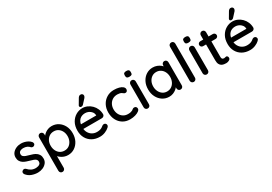

<svg xmlns="http://www.w3.org/2000/svg" viewBox="38 -1832 4422 3121"><g transform="rotate(-30 2249.5 -271.5)"><path d="M39 -82Q30 -96 31 -114.5Q32 -133 52 -146Q66 -155 81.5 -153.5Q97 -152 111 -138Q139 -107 173.5 -89Q208 -71 257 -71Q277 -72 298 -77.5Q319 -83 334 -97.5Q349 -112 349 -140Q349 -165 333 -180Q317 -195 291 -204.5Q265 -214 235 -222Q203 -231 170.5 -242Q138 -253 112 -270.5Q86 -288 69.5 -316Q53 -344 53 -385Q53 -432 79.5 -466Q106 -500 148.5 -519Q191 -538 241 -538Q270 -538 302 -530.5Q334 -523 364 -507Q394 -491 416 -465Q426 -452 427.5 -434Q429 -416 411 -402Q399 -392 382 -393Q365 -394 354 -404Q335 -428 305 -441.5Q275 -455 237 -455Q218 -455 197.5 -449.5Q177 -444 163 -430Q149 -416 149 -389Q149 -364 165.5 -349Q182 -334 209 -324Q236 -314 268 -306Q299 -298 329.5 -287Q360 -276 384.5 -258.5Q409 -241 424.5 -213.5Q440 -186 440 -144Q440 -95 411.5 -60.5Q383 -26 339.5 -8Q296 10 248 10Q191 10 134.5 -10.5Q78 -31 39 -82Z M813 -535Q883 -535 937.5 -500Q992 -465 1024 -404.5Q1056 -344 1056 -264Q1056 -184 1024 -122.5Q992 -61 938 -26Q884 9 816 9Q778 9 744 -3Q710 -15 684 -34.5Q658 -54 641.5 -76Q625 -98 621 -117L648 -130V149Q648 171 633.5 185.5Q619 200 598 200Q576 200 562 185.5Q548 171 548 149V-477Q548 -498 562 -513Q576 -528 598 -528Q619 -528 633.5 -513Q648 -498 648 -477V-408L632 -417Q635 -436 651 -456.5Q667 -477 691.5 -495Q716 -513 747.5 -524Q779 -535 813 -535ZM802 -443Q754 -443 718.5 -419.5Q683 -396 663 -356Q643 -316 643 -264Q643 -213 663 -171.5Q683 -130 718.5 -106.5Q754 -83 802 -83Q849 -83 884 -106.5Q919 -130 939.5 -171.5Q960 -213 960 -264Q960 -315 939.5 -355.5Q919 -396 884 -419.5Q849 -443 802 -443Z M1414 10Q1331 10 1270 -24.5Q1209 -59 1175.5 -119.5Q1142 -180 1142 -258Q1142 -346 1177.5 -408.5Q1213 -471 1270 -504.5Q1327 -538 1391 -538Q1440 -538 1484 -518.5Q1528 -499 1562.5 -464.5Q1597 -430 1617 -383.5Q1637 -337 1638 -282Q1637 -262 1622 -249Q1607 -236 1587 -236H1198L1174 -321H1550L1531 -303V-328Q1529 -363 1508 -389.5Q1487 -416 1456 -430.5Q1425 -445 1391 -445Q1361 -445 1333.5 -435.5Q1306 -426 1284.5 -405Q1263 -384 1250.5 -349.5Q1238 -315 1238 -264Q1238 -209 1261 -168Q1284 -127 1323 -104.5Q1362 -82 1409 -82Q1446 -82 1470 -89.5Q1494 -97 1510 -108Q1526 -119 1538 -129Q1553 -138 1568 -138Q1586 -138 1598 -125.5Q1610 -113 1610 -96Q1610 -74 1588 -56Q1561 -30 1513.5 -10Q1466 10 1414 10ZM1390 -564Q1383 -564 1372.5 -571.5Q1362 -579 1363 -592Q1363 -600 1369 -609L1428 -709Q1435 -722 1447.5 -732.5Q1460 -743 1476 -743Q1499 -743 1511 -730.5Q1523 -718 1522 -699Q1521 -690 1517 -681Q1513 -672 1506 -663L1430 -580Q1421 -571 1410.5 -567.5Q1400 -564 1390 -564Z M1984 -538Q2038 -538 2080 -526.5Q2122 -515 2145.5 -494.5Q2169 -474 2169 -447Q2169 -430 2159 -415.5Q2149 -401 2129 -401Q2115 -401 2105.5 -406Q2096 -411 2088 -418Q2080 -425 2068 -432Q2057 -438 2035.5 -442Q2014 -446 1997 -446Q1944 -446 1905.5 -422Q1867 -398 1845.5 -357Q1824 -316 1824 -264Q1824 -212 1845.5 -171Q1867 -130 1904.5 -106Q1942 -82 1992 -82Q2022 -82 2041 -86.5Q2060 -91 2074 -98Q2089 -107 2099.5 -116.5Q2110 -126 2129 -126Q2151 -126 2162.5 -112.5Q2174 -99 2174 -79Q2174 -57 2147.5 -36.5Q2121 -16 2077 -3Q2033 10 1980 10Q1902 10 1844.5 -26Q1787 -62 1755.5 -124Q1724 -186 1724 -264Q1724 -343 1757 -404.5Q1790 -466 1849 -502Q1908 -538 1984 -538Z M2364 -51Q2364 -29 2350 -14.5Q2336 0 2314 0Q2293 0 2278.5 -14.5Q2264 -29 2264 -51V-479Q2264 -501 2278.5 -515.5Q2293 -530 2314 -530Q2336 -530 2350 -515.5Q2364 -501 2364 -479ZM2313 -596Q2284 -596 2271 -606.5Q2258 -617 2258 -642V-658Q2258 -683 2272 -693Q2286 -703 2314 -703Q2344 -703 2357 -692.5Q2370 -682 2370 -658V-642Q2370 -616 2356.5 -606Q2343 -596 2313 -596Z M2930 -534Q2952 -534 2966 -519.5Q2980 -505 2980 -483V-51Q2980 -29 2966 -14.5Q2952 0 2930 0Q2909 0 2894.5 -14.5Q2880 -29 2880 -51V-123L2901 -120Q2901 -102 2886.5 -80Q2872 -58 2847 -37.5Q2822 -17 2788 -3.5Q2754 10 2715 10Q2646 10 2591 -25.5Q2536 -61 2504 -123Q2472 -185 2472 -264Q2472 -345 2504 -406.5Q2536 -468 2590.5 -503Q2645 -538 2712 -538Q2755 -538 2791.5 -524Q2828 -510 2855 -488Q2882 -466 2896.5 -441.5Q2911 -417 2911 -395L2880 -392V-483Q2880 -504 2894.5 -519Q2909 -534 2930 -534ZM2726 -82Q2773 -82 2809 -106Q2845 -130 2865 -171.5Q2885 -213 2885 -264Q2885 -316 2865 -357Q2845 -398 2809 -422Q2773 -446 2726 -446Q2680 -446 2644.5 -422Q2609 -398 2588.5 -357Q2568 -316 2568 -264Q2568 -213 2588.5 -171.5Q2609 -130 2644.5 -106Q2680 -82 2726 -82Z M3228 -51Q3228 -29 3213.5 -14.5Q3199 0 3178 0Q3157 0 3142.5 -14.5Q3128 -29 3128 -51V-689Q3128 -711 3143 -725.5Q3158 -740 3179 -740Q3201 -740 3214.5 -725.5Q3228 -711 3228 -689Z M3471 -51Q3471 -29 3457 -14.5Q3443 0 3421 0Q3400 0 3385.5 -14.5Q3371 -29 3371 -51V-479Q3371 -501 3385.5 -515.5Q3400 -530 3421 -530Q3443 -530 3457 -515.5Q3471 -501 3471 -479ZM3420 -596Q3391 -596 3378 -606.5Q3365 -617 3365 -642V-658Q3365 -683 3379 -693Q3393 -703 3421 -703Q3451 -703 3464 -692.5Q3477 -682 3477 -658V-642Q3477 -616 3463.5 -606Q3450 -596 3420 -596Z M3599 -520H3834Q3854 -520 3867.5 -506.5Q3881 -493 3881 -473Q3881 -454 3867.5 -441Q3854 -428 3834 -428H3599Q3579 -428 3565.5 -441.5Q3552 -455 3552 -474Q3552 -494 3565.5 -507Q3579 -520 3599 -520ZM3704 -650Q3726 -650 3740 -635.5Q3754 -621 3754 -599V-135Q3754 -117 3760 -106Q3766 -95 3776.5 -91Q3787 -87 3798 -87Q3809 -87 3817.5 -91Q3826 -95 3838 -95Q3850 -95 3860 -84Q3870 -73 3870 -54Q3870 -30 3844 -15Q3818 0 3788 0Q3771 0 3748 -3Q3725 -6 3703.5 -18Q3682 -30 3668 -56.5Q3654 -83 3654 -131V-599Q3654 -621 3668.5 -635.5Q3683 -650 3704 -650Z M4232 10Q4149 10 4088 -24.5Q4027 -59 3993.5 -119.5Q3960 -180 3960 -258Q3960 -346 3995.5 -408.5Q4031 -471 4088 -504.5Q4145 -538 4209 -538Q4258 -538 4302 -518.5Q4346 -499 4380.5 -464.5Q4415 -430 4435 -383.5Q4455 -337 4456 -282Q4455 -262 4440 -249Q4425 -236 4405 -236H4016L3992 -321H4368L4349 -303V-328Q4347 -363 4326 -389.5Q4305 -416 4274 -430.5Q4243 -445 4209 -445Q4179 -445 4151.5 -435.5Q4124 -426 4102.5 -405Q4081 -384 4068.5 -349.5Q4056 -315 4056 -264Q4056 -209 4079 -168Q4102 -127 4141 -104.5Q4180 -82 4227 -82Q4264 -82 4288 -89.5Q4312 -97 4328 -108Q4344 -119 4356 -129Q4371 -138 4386 -138Q4404 -138 4416 -125.5Q4428 -113 4428 -96Q4428 -74 4406 -56Q4379 -30 4331.5 -10Q4284 10 4232 10ZM4208 -564Q4201 -564 4190.5 -571.5Q4180 -579 4181 -592Q4181 -600 4187 -609L4246 -709Q4253 -722 4265.5 -732.5Q4278 -743 4294 -743Q4317 -743 4329 -730.5Q4341 -718 4340 -699Q4339 -690 4335 -681Q4331 -672 4324 -663L4248 -580Q4239 -571 4228.5 -567.5Q4218 -564 4208 -564Z"/></g></svg>

Font: Quicksand SemiBold
Style: Regular
Weight: 600
Designer: Andrew Paglinawan
Foundry: Andrew Paglinawan
Version: Version 3.006